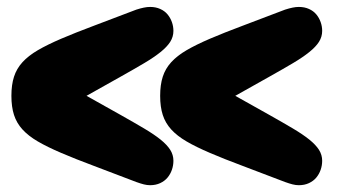

<svg xmlns="http://www.w3.org/2000/svg" viewBox="-20 -591 989 559"><path d="M13.2 -312Q13.2 -344.2 20.8 -367.7Q28.3 -391.1 45.4 -409.9Q62.5 -428.7 90.1 -444.8Q117.7 -460.9 158.2 -478.3Q198.7 -495.6 252.9 -515.9Q307.1 -536.1 377 -563Q389.2 -566.9 398.7 -568.8Q408.2 -570.8 417 -570.8Q433.6 -570.8 446.5 -564.9Q459.5 -559.1 467.8 -549.1Q476.1 -539.1 480.5 -526.6Q484.9 -514.2 484.9 -501Q484.9 -483.9 475.6 -469.2Q466.3 -454.6 447.5 -439.5Q428.7 -424.3 399.9 -407.2Q371.1 -390.1 332 -368.2L231.9 -312L332 -255.9Q371.1 -233.9 399.9 -216.8Q428.7 -199.7 447.5 -184.6Q466.3 -169.4 475.6 -154.8Q484.9 -140.1 484.9 -123Q484.9 -109.4 480.5 -96.7Q476.1 -84 467.8 -74Q459.5 -64 446.5 -57.9Q433.6 -51.8 417 -51.8Q408.2 -51.8 398.7 -54.2Q389.2 -56.6 377 -61Q307.1 -87.9 252.9 -108.2Q198.7 -128.4 158.2 -145.8Q117.7 -163.1 90.1 -179.2Q62.5 -195.3 45.4 -214.1Q28.3 -232.9 20.8 -256.3Q13.2 -279.8 13.2 -312ZM446.3 -312Q446.3 -344.2 453.9 -367.7Q461.4 -391.1 478.5 -409.9Q495.6 -428.7 523.2 -444.8Q550.8 -460.9 591.3 -478.3Q631.8 -495.6 686 -515.9Q740.2 -536.1 810.1 -563Q822.3 -566.9 831.8 -568.8Q841.3 -570.8 850.1 -570.8Q866.7 -570.8 879.6 -564.9Q892.6 -559.1 900.9 -549.1Q909.2 -539.1 913.6 -526.6Q918 -514.2 918 -501Q918 -483.9 908.7 -469.2Q899.4 -454.6 880.6 -439.5Q861.8 -424.3 833 -407.2Q804.2 -390.1 765.1 -368.2L665 -312L765.1 -255.9Q804.2 -233.9 833 -216.8Q861.8 -199.7 880.6 -184.6Q899.4 -169.4 908.7 -154.8Q918 -140.1 918 -123Q918 -109.4 913.6 -96.7Q909.2 -84 900.9 -74Q892.6 -64 879.6 -57.9Q866.7 -51.8 850.1 -51.8Q841.3 -51.8 831.8 -54.2Q822.3 -56.6 810.1 -61Q740.2 -87.9 686 -108.2Q631.8 -128.4 591.3 -145.8Q550.8 -163.1 523.2 -179.2Q495.6 -195.3 478.5 -214.1Q461.4 -232.9 453.9 -256.3Q446.3 -279.8 446.3 -312Z"/></svg>

Font: Corben
Style: Bold
Weight: 700
Designer: vernon adams
Foundry: vernon adams
Version: Version 1.101; ttfautohint (v1.6)